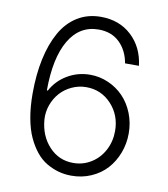

<svg xmlns="http://www.w3.org/2000/svg" viewBox="-83 -808 777 889"><g transform="rotate(10 305.0 -364.0)"><path d="M310 9.9Q278.8 9.6 250.2 1.6Q221.6 -6.4 194.1 -22.7Q166.5 -39.1 144.4 -66.6Q122.2 -94.1 105.3 -130.9Q88.4 -167.6 79 -219.5Q69.6 -271.3 69.6 -333.5Q69.6 -423.3 85.4 -497Q101.2 -570.7 131.7 -624.8Q162.3 -679 210.2 -708.6Q258.2 -738.3 320 -738.3Q407 -738.3 464.3 -685.2Q521.7 -632.1 532.3 -545.5H467Q456.3 -605.8 418.3 -642.2Q380.3 -678.6 320 -678.6Q230.5 -678.6 181.5 -595.5Q132.5 -512.4 132.1 -359.4H136.7Q162.6 -408 211.3 -436.8Q259.9 -465.6 318.2 -465.6Q362.9 -465.6 403.8 -447.6Q444.6 -429.7 474.6 -398.6Q504.6 -367.5 522.4 -323.2Q540.1 -278.8 540.1 -228.7Q540.1 -180 523.4 -136.4Q506.7 -92.7 477.3 -60.2Q447.8 -27.7 404.3 -8.7Q360.8 10.3 310 9.9ZM310 -49.7Q356.5 -49.7 394.7 -73.7Q432.9 -97.7 454.4 -138.7Q475.9 -179.7 475.9 -228.7Q475.9 -302.9 428.1 -354.4Q380.3 -405.9 310 -405.9Q274.5 -405.9 242.4 -391Q210.2 -376.1 188 -351.2Q165.8 -326.3 153.9 -293Q142 -259.6 144.5 -224.4Q150.6 -148.4 196.6 -99.1Q242.5 -49.7 310 -49.7Z"/></g></svg>

Font: Inter Light BETA
Style: Regular
Weight: 300
Designer: Rasmus Andersson
Foundry: rsms
Version: Version 3.011;git-f93a4a705